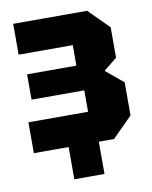

<svg xmlns="http://www.w3.org/2000/svg" viewBox="-80 -620 649 821"><g transform="rotate(-10 244.5 -210.0)"><path d="M460 -87 373 0H307V140H176V0H25V-134H284V-227H55V-337H269V-426H34V-560H355L442 -473V-341L384 -294L460 -231Z"/></g></svg>

Font: Tektur SemiCondensed
Style: Bold
Weight: 700
Width: 4
Designer: Adam Jagosz
Foundry: Adam Jagosz
Version: Version 1.005;gftools[0.9.30]